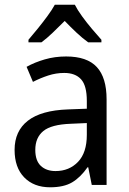

<svg xmlns="http://www.w3.org/2000/svg" viewBox="-20 -879 548 816"><path d="M261 -639Q350 -639 391.5 -594Q433 -549 433 -457V-93H370L355 -168H352Q322 -125 286.5 -104Q251 -83 193 -83Q124 -83 83 -125Q42 -167 42 -242Q42 -322 98.5 -366Q155 -410 269 -414L349 -417V-450Q349 -515 324.5 -542Q300 -569 253 -569Q218 -569 184.5 -558Q151 -547 120 -531L93 -595Q127 -614 170 -626.5Q213 -639 261 -639ZM281 -353Q198 -350 164 -322Q130 -294 130 -242Q130 -196 153.5 -174Q177 -152 216 -152Q274 -152 311.5 -191Q349 -230 349 -306V-356ZM298 -859Q309 -837 329 -809.5Q349 -782 371 -756Q393 -730 411 -710V-699H355Q331 -716 305.5 -740Q280 -764 255 -790Q229 -764 204 -740Q179 -716 156 -699H101V-710Q119 -731 140.5 -757.5Q162 -784 181.5 -810.5Q201 -837 213 -859Z"/></svg>

Font: Noto Sans Kannada UI SemiCondensed
Style: Regular
Weight: 400
Width: 4
Designer: Jelle Bosma - Monotype Design Team
Foundry: Monotype Imaging Inc.
Version: Version 2.005; ttfautohint (v1.8.4.7-5d5b)